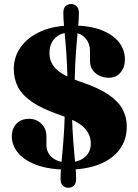

<svg xmlns="http://www.w3.org/2000/svg" viewBox="-20 -820 664 926"><path d="M328 -697Q410 -697 466.5 -675.8Q523 -654.5 552.8 -617.5Q582.5 -580.5 582.5 -532Q582.5 -496 561.5 -470.5Q540.5 -445 506 -445Q466.5 -445 440.2 -467.5Q414 -490 414 -526.5V-572Q414 -613 389.5 -638.5Q365 -664 321 -664Q291.5 -664 268.2 -652.5Q245 -641 231.8 -618.5Q218.5 -596 218.5 -564Q218.5 -534.5 232.5 -510Q246.5 -485.5 279.5 -465Q312.5 -444.5 369 -425.5Q455.5 -396.5 503.8 -363.2Q552 -330 571.8 -292Q591.5 -254 591.5 -209.5Q591.5 -146.5 557.5 -100Q523.5 -53.5 459.5 -27.8Q395.5 -2 306 -2Q218.5 -2 158.5 -23.8Q98.5 -45.5 67.8 -82Q37 -118.5 37 -162Q37 -199.5 59.2 -223.2Q81.5 -247 120.5 -247Q154.5 -247 179.2 -223.5Q204 -200 204 -161V-120Q204 -83.5 232.2 -60Q260.5 -36.5 307.5 -36.5Q357.5 -36.5 387.8 -61.2Q418 -86 418 -127.5Q418 -172.5 384.5 -205.5Q351 -238.5 262 -268Q183 -295.5 135.8 -327.5Q88.5 -359.5 67.5 -399Q46.5 -438.5 46.5 -488Q46.5 -546.5 80.8 -593.8Q115 -641 178 -669Q241 -697 328 -697ZM340 -380H306Q306 -453.5 303 -511Q300 -568.5 296 -613.5Q292 -658.5 288.8 -694.2Q285.5 -730 285.5 -759.5Q285.5 -779.5 295.8 -790Q306 -800.5 323 -800.5Q338.5 -800.5 349.5 -790Q360.5 -779.5 360.5 -758.5Q360.5 -731.5 357.5 -696.8Q354.5 -662 350.2 -616.8Q346 -571.5 343 -513Q340 -454.5 340 -380ZM293 -333H326.5Q326.5 -259.5 329.5 -201.5Q332.5 -143.5 336.8 -98.2Q341 -53 344 -18Q347 17 347 45Q347 64.5 336.8 75Q326.5 85.5 309.5 85.5Q293.5 85.5 282.8 75Q272 64.5 272 44Q272 14.5 275.2 -20.8Q278.5 -56 282.5 -101Q286.5 -146 289.8 -203Q293 -260 293 -333Z"/></svg>

Font: Fraunces ExtraBold
Style: Regular
Weight: 800
Version: Version 1.000;[b76b70a41]